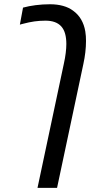

<svg xmlns="http://www.w3.org/2000/svg" viewBox="-20 -660 472 920"><path d="M159.7 240.2 286.1 -355.5Q292 -381.8 294.9 -406Q297.9 -430.2 297.9 -449.2Q297.9 -477.1 292 -498.3Q286.1 -519.5 273.4 -533.7Q248.5 -561 197.8 -561Q170.4 -561 144.8 -557.4Q119.1 -553.7 89.8 -545.9Q85 -544.4 81.3 -543.7Q77.6 -543 75.2 -542L90.3 -623.5Q117.2 -630.9 150.9 -635.3Q184.6 -639.6 219.7 -639.6Q253.9 -639.6 282 -631.8Q310.1 -624 330.1 -608.9Q354 -591.8 368.7 -566.7Q383.3 -541.5 388.7 -509.8Q390.6 -498 391.4 -486.6Q392.1 -475.1 392.1 -463.4Q392.1 -437.5 388.9 -409.7Q385.7 -381.8 379.4 -353L253.4 240.2Z"/></svg>

Font: Open Sans SemiCondensed Medium
Style: Italic
Weight: 500
Width: 4
Italic angle: -12°
Designer: Monotype Design Team
Foundry: Monotype Imaging Inc.
Version: Version 3.000